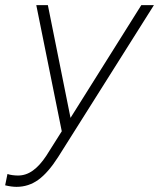

<svg xmlns="http://www.w3.org/2000/svg" viewBox="-81 -512 618 746"><path d="M-17 214Q-26 214 -37.5 212.5Q-49 211 -61 208L-52 164Q-44 167 -32.5 168.5Q-21 170 -11 170Q20 170 47 150.5Q74 131 99 93L159 -2L60 -492H105L193 -54L468 -492H517L145 98Q106 159 68 186.5Q30 214 -17 214Z"/></svg>

Font: Red Hat Display
Style: Italic
Weight: 300
Italic angle: -12°
Designer: Pentagram, MCKL
Foundry: Pentagram, MCKL
Version: Version 1.023